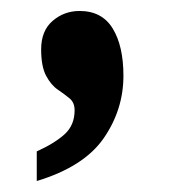

<svg xmlns="http://www.w3.org/2000/svg" viewBox="-20 -176 313 350"><path d="M47 154V100Q80 85 98 68.5Q116 52 116 25Q116 11 107 3.5Q98 -4 85.5 -12.5Q73 -21 64 -38Q55 -55 55 -86Q55 -120 76 -138Q97 -156 125 -156Q166 -156 185.5 -124Q205 -92 205 -38Q205 24 169 76Q133 128 47 154Z"/></svg>

Font: Noto Serif Bengali ExtraCondensed Black
Style: Regular
Weight: 900
Width: 2
Designer: Juan Bruce, Universal Thirst, Indian Type Foundry and the Monotype Design Team.
Foundry: Monotype Imaging Inc.
Version: Version 2.003; ttfautohint (v1.8.4.7-5d5b)